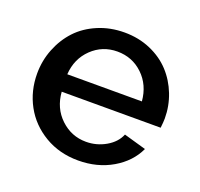

<svg xmlns="http://www.w3.org/2000/svg" viewBox="-100 -643 796 764"><g transform="rotate(20 297.5 -261.0)"><path d="M303.2 9.8Q223.6 9.8 161.1 -27.3Q98.6 -64.5 65.4 -125.5Q32.2 -186.5 32.2 -259.8Q32.2 -314.9 52 -364.7Q71.8 -414.6 106.4 -451.7Q141.1 -488.8 192.6 -510.5Q244.1 -532.2 304.2 -532.2Q364.3 -532.2 414.8 -510.3Q465.3 -488.3 499.3 -451.4Q533.2 -414.6 552 -366.2Q570.8 -317.9 570.8 -265.1Q570.8 -251.5 567.9 -225.1H148.9Q153.8 -157.2 199.5 -114Q245.1 -70.8 307.1 -70.8Q352.1 -70.8 390.6 -93Q429.2 -115.2 443.8 -150.9L538.1 -124Q510.3 -64 447.3 -27.1Q384.3 9.8 303.2 9.8ZM146 -297.9H461.9Q456.1 -365.7 411.4 -408.4Q366.7 -451.2 303.2 -451.2Q240.2 -451.2 195.3 -408Q150.4 -364.7 146 -297.9Z"/></g></svg>

Font: Rawline SemiBold
Style: Regular
Weight: 600
Designer: Matt McInerney, Pablo Impallari, Rodrigo Fuenzalida
Foundry: Matt McInerney, Pablo Impallari, Rodrigo Fuenzalida
Version: Version 4.020;PS 004.020;hotconv 1.0.88;makeotf.lib2.5.64775